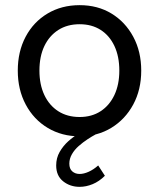

<svg xmlns="http://www.w3.org/2000/svg" viewBox="-20 -521 617 745"><path d="M289 8Q220 8 165.5 -24.5Q111 -57 80 -115Q49 -173 49 -247Q49 -321 79.5 -378.5Q110 -436 164.5 -468.5Q219 -501 289 -501Q359 -501 412.5 -468.5Q466 -436 497 -378.5Q528 -321 528 -247Q528 -173 497 -115.5Q466 -58 412 -25Q358 8 289 8ZM289 -67Q336 -67 370.5 -89.5Q405 -112 424 -152.5Q443 -193 443 -247Q443 -302 424 -342.5Q405 -383 370.5 -405Q336 -427 289 -427Q241 -427 206 -404.5Q171 -382 152 -342Q133 -302 133 -247Q133 -193 152 -152.5Q171 -112 206 -89.5Q241 -67 289 -67ZM289 204Q252 204 225 182.5Q198 161 198 121Q198 92 211.5 68.5Q225 45 245 27Q265 9 285 -2L352 0Q337 8 319.5 19.5Q302 31 285.5 45.5Q269 60 259 77.5Q249 95 249 114Q249 134 260.5 144Q272 154 289 154Q305 154 324 145.5Q343 137 361 121L387 161Q365 183 339.5 193.5Q314 204 289 204Z"/></svg>

Font: Hanken Grotesk
Style: Regular
Weight: 400
Designer: Alfredo Marco Pradil
Foundry: Hanken Design Co.
Version: Version 3.013